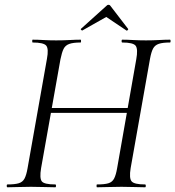

<svg xmlns="http://www.w3.org/2000/svg" viewBox="-20 -793 742 813"><path d="M11.4 0Q8.4 0 8.4 -6Q8.4 -12 11.4 -12Q42.4 -12 59.2 -17Q76 -22 83.9 -37Q91.8 -52 96.8 -81L178.8 -544Q186.8 -586.8 175.6 -599.9Q164.4 -613 118.4 -613Q116.4 -613 116.4 -619Q116.4 -625 118.4 -625Q139 -625 164.1 -623.5Q189.2 -622 217.8 -622Q247.4 -622 274.5 -623.5Q301.6 -625 321.2 -625Q323.2 -625 323.2 -619Q323.2 -613 321.2 -613Q290.2 -613 273.4 -607Q256.6 -601 249.2 -585.9Q241.8 -570.8 236 -542L154 -81Q146.8 -38 157.1 -25Q167.4 -12 214.2 -12Q217.2 -12 217.2 -6Q217.2 0 214.2 0Q193.8 0 167.2 -1Q140.6 -2 110.8 -2Q82.2 -2 56.6 -1Q31 0 11.4 0ZM161.6 -315 165.4 -335.8H547.6L545.4 -315ZM390.8 0Q388.8 0 388.8 -6Q388.8 -12 390.8 -12Q422.8 -12 439.1 -17Q455.4 -22 463.2 -37Q471 -52 476 -81L557 -542Q564.8 -584.8 554.7 -598.9Q544.6 -613 497.8 -613Q494.8 -613 494.8 -619Q494.8 -625 497.8 -625Q517.4 -625 543.5 -623.5Q569.6 -622 598.2 -622Q626 -622 653 -623.5Q680 -625 699.6 -625Q702.4 -625 702.4 -619Q702.4 -613 699.6 -613Q669.6 -613 652.8 -607.5Q636 -602 628.2 -587.4Q620.4 -572.8 615.2 -544L533.2 -81Q526.2 -38 537.4 -25Q548.6 -12 594.4 -12Q597.4 -12 597.4 -6Q597.4 0 594.4 0Q575.4 0 549.2 -1Q523 -2 494.2 -2Q465.4 -2 438.4 -1Q411.4 0 390.8 0ZM328.8 -664Q327.6 -663 324.1 -666Q320.6 -669 322.8 -671L430 -767.6Q434 -772.6 439.5 -772.6Q445 -772.6 448 -767.6L522.2 -671Q524.2 -669 520.8 -665.5Q517.4 -662 515.2 -664L430 -721.2Z"/></svg>

Font: Cormorant Garamond Light
Style: Italic
Weight: 300
Italic angle: -10°
Designer: Christian Thalmann (Catharsis Fonts)
Foundry: Catharsis Fonts
Version: Version 4.001